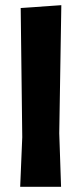

<svg xmlns="http://www.w3.org/2000/svg" viewBox="-20 -722 315 742"><path d="M217 -702 209 -207 216 0H58L66 -192L60 -691Z"/></svg>

Font: Alegreya Sans SC ExtraBold
Style: Regular
Weight: 800
Designer: Juan Pablo del Peral
Foundry: Huerta Tipografica
Version: Version 2.007